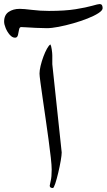

<svg xmlns="http://www.w3.org/2000/svg" viewBox="-139 -922 525 946"><path d="M165 -170.9Q165 -158.2 160.2 -129.9Q155.3 -101.6 147.9 -70.6Q140.6 -39.6 133.3 -17.6Q126 4.4 121.6 4.4Q106 4.4 106 -7.3Q106 -10.7 110.8 -30.5Q115.7 -50.3 115.7 -86.4Q115.7 -106.4 111.3 -145.8Q106.9 -185.1 100.1 -235.1Q93.3 -285.2 85.7 -337.9Q78.1 -390.6 71.3 -437.5Q64.5 -484.4 60.1 -517.1Q55.7 -549.8 55.7 -559.6Q55.7 -575.2 61 -597.7Q66.4 -620.1 74.7 -642.6Q83 -665 92.3 -681.9Q101.6 -698.7 109.4 -703.1Q113.3 -696.8 116 -678.2Q118.7 -659.7 118.7 -648.9V-605.5ZM366.7 -881.8Q366.7 -870.6 345.9 -857.2Q325.2 -843.8 292.2 -830.8Q259.3 -817.9 221.7 -807.1Q184.1 -796.4 149.7 -789.8Q115.2 -783.2 92.3 -783.2Q65.9 -783.2 38.3 -784.7Q10.7 -786.1 -9.5 -787.4Q-29.8 -788.6 -34.7 -788.6Q-43 -788.6 -45.2 -775.6Q-47.4 -762.7 -50.5 -749.5Q-53.7 -736.3 -64.9 -736.3Q-78.6 -736.3 -91.1 -750.7Q-103.5 -765.1 -111.1 -783.7Q-118.7 -802.2 -118.7 -815.4Q-118.7 -848.1 -96.4 -863.3Q-74.2 -878.4 -42 -878.4Q-22.5 -878.4 18.6 -873.3Q59.6 -868.2 102.1 -868.2Q181.2 -868.2 233.9 -876.7Q286.6 -885.3 315.4 -893.6Q344.2 -901.9 351.1 -901.9Q360.8 -901.9 363.8 -895.8Q366.7 -889.6 366.7 -881.8Z"/></svg>

Font: Scheherazade New Medium
Style: Regular
Weight: 500
Designer: SIL International
Foundry: SIL International
Version: Version 4.000